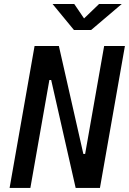

<svg xmlns="http://www.w3.org/2000/svg" viewBox="-20 -918 630 938"><path d="M349.6 0 230 -527.3H185.1L215.3 -693.4H267.6L387.2 -166H411.6L381.3 0ZM26.9 0 148.9 -693.4H250.5L128.4 0ZM366.7 0 488.8 -693.4H590.3L468.3 0ZM341.3 -771.5 236.8 -898.4H342.8L394.5 -822.3H384.8L463.9 -898.4H574.7L425.3 -771.5Z"/></svg>

Font: Cascadia Code
Style: Italic
Weight: 400
Italic angle: -10°
Designer: Aaron Bell
Foundry: Saja Typeworks
Version: Version 2407.024